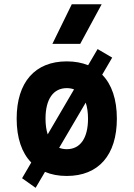

<svg xmlns="http://www.w3.org/2000/svg" viewBox="-20 -815 626 900"><path d="M147 65.4 190.9 -9.3C220.7 3.4 254.4 9.8 293 9.8C441.9 9.8 527.8 -87.9 527.8 -258.8C527.8 -349.1 503.9 -419.4 459 -464.8L505.9 -544.9L437.5 -585L393.1 -509.3C363.8 -521 330.6 -527.3 293 -527.3C144 -527.3 58.1 -429.7 58.1 -258.8C58.1 -168.5 82 -98.6 126.5 -53.2L83.5 20.5ZM225.6 -609.4H356L456.5 -794.9H316.4ZM293 -115.7C279.8 -115.7 268.1 -118.2 257.3 -122.1L381.8 -334C388.7 -313.5 392.6 -288.1 392.6 -258.8C392.6 -167.5 356.4 -115.7 293 -115.7ZM203.6 -185.1C196.8 -205.6 193.4 -230.5 193.4 -258.8C193.4 -350.6 230 -401.9 293 -401.9C305.2 -401.9 316.9 -399.9 327.1 -396Z"/></svg>

Font: Cascadia Code
Style: Bold
Weight: 700
Monospace: yes
Designer: Aaron Bell
Foundry: Saja Typeworks
Version: Version 2404.023